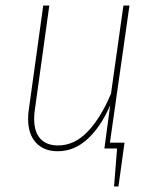

<svg xmlns="http://www.w3.org/2000/svg" viewBox="-20 -539 560 697"><path d="M379 -21H432L410 138H394L405 0H359L380 -157Q347 -80 298.5 -35Q250 10 190 10Q139 10 110.5 -21Q82 -52 82 -108Q82 -125 85 -144L137 -519H159L107 -144Q104 -125 104 -108Q104 -60 126.5 -35.5Q149 -11 191 -11Q250 -11 298 -61Q346 -111 383 -199L428 -519H450Z"/></svg>

Font: Fira Sans Condensed Thin
Style: Italic
Weight: 250
Width: 3
Italic angle: -8°
Designer: Carrois Corporate & Edenspiekermann AG
Foundry: Carrois Corporate GbR & Edenspiekermann AG
Version: Version 4.203